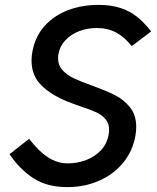

<svg xmlns="http://www.w3.org/2000/svg" viewBox="-20 -755 640 785"><path d="M257 -87Q296.5 -87 332.5 -100.8Q368.5 -114.5 393.5 -141.5Q418.5 -168.5 424.5 -207.5Q426 -216.5 426 -224.5Q426 -250.5 411.5 -267.8Q397 -285 374.2 -295.5Q351.5 -306 311 -319.5Q277.5 -331 256.5 -339.5Q188.5 -367 148.8 -406.5Q109 -446 109 -507.5Q109 -526 112.5 -544Q124 -606.5 163 -649.5Q202 -692.5 259 -713.8Q316 -735 382.5 -735Q434.5 -735 473 -722.2Q511.5 -709.5 540.5 -686.2Q569.5 -663 598 -626.5L518.5 -566.5Q490 -603 455.2 -621.8Q420.5 -640.5 375 -640.5Q338 -640.5 304 -627.8Q270 -615 247 -590.2Q224 -565.5 218.5 -531.5Q217.5 -526.5 217.5 -517Q217.5 -488 235.8 -468Q254 -448 281.5 -435Q309 -422 356.5 -405Q415.5 -383.5 451 -365.5Q486.5 -347.5 511.8 -315.8Q537 -284 537 -235.5Q537 -220 534 -202Q523.5 -139.5 484.8 -91.2Q446 -43 386.2 -16.5Q326.5 10 255 10Q172.5 10 116.8 -26.2Q61 -62.5 19 -124.5L99 -187.5Q138 -136.5 176.2 -111.8Q214.5 -87 257 -87Z"/></svg>

Font: JuliaMono Medium
Style: Italic
Weight: 500
Italic angle: -9°
Monospace: yes
Designer: cormullion
Foundry: corm
Version: Version 0.054; ttfautohint (v1.8.4)